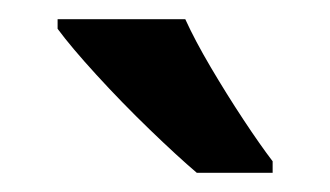

<svg xmlns="http://www.w3.org/2000/svg" viewBox="-20 -786 344 200"><path d="M173 -766Q183 -744 199.5 -716Q216 -688 233.5 -661.5Q251 -635 264 -618V-606H185Q165 -623 136 -651Q107 -679 80.5 -708Q54 -737 40 -756V-766Z"/></svg>

Font: Noto Sans Sinhala Condensed SemiBold
Style: Regular
Weight: 600
Width: 3
Designer: Jelle Bosma - Monotype Design Team
Foundry: Monotype Imaging Inc.
Version: Version 2.006; ttfautohint (v1.8.4.7-5d5b)